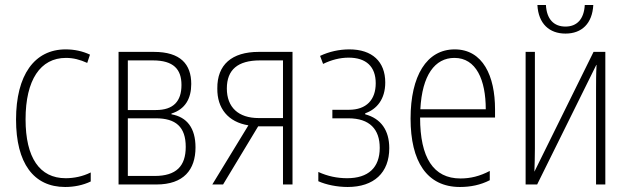

<svg xmlns="http://www.w3.org/2000/svg" viewBox="-20 -736 2511 766"><path d="M240 10C275 10 311 3 342 -12V-48C310 -32 275 -25 242 -25C138 -25 82 -107 82 -260C82 -417 141 -505 243 -505C273 -505 299 -498 328 -485L339 -518C309 -532 277 -539 242 -539C117 -539 44 -436 44 -259C44 -85 114 10 240 10Z M453 0H604C713 0 760 -59 760 -148C760 -225 726 -269 664 -280V-283C719 -300 743 -343 743 -401C743 -480 700 -529 594 -529H453ZM490 -297V-495H590C672 -495 704 -460 704 -397C704 -332 672 -297 602 -297ZM490 -34V-264H602C681 -264 721 -230 721 -150C721 -73 683 -34 597 -34Z M827 0H870L1010 -232H1109V0H1147V-529H1012C905 -529 846 -478 847 -383C846 -304 890 -249 971 -236ZM1012 -265C931 -265 885 -308 885 -383C885 -458 929 -495 1017 -495H1109V-265Z M1367 10C1472 10 1533 -47 1533 -145C1533 -216 1500 -263 1437 -280V-284C1483 -300 1517 -340 1517 -407C1517 -490 1465 -539 1374 -539C1333 -539 1293 -530 1257 -513L1269 -481C1302 -497 1336 -506 1371 -506C1441 -506 1479 -470 1479 -404C1479 -338 1442 -298 1372 -298H1306V-264H1370C1455 -264 1495 -220 1495 -146C1495 -67 1449 -25 1365 -25C1325 -25 1287 -33 1250 -50V-13C1281 1 1325 10 1367 10Z M1815 10C1857 10 1897 2 1934 -17V-54C1894 -33 1857 -24 1817 -24C1709 -24 1656 -107 1656 -267H1955V-300C1955 -432 1907 -539 1794 -539C1682 -539 1618 -433 1618 -263C1618 -92 1683 10 1815 10ZM1657 -300C1664 -436 1715 -505 1793 -505C1880 -505 1918 -417 1918 -300Z M2236 -602C2301 -602 2343 -642 2347 -716H2313C2310 -660 2282 -630 2236 -630C2189 -630 2161 -660 2158 -716H2124C2128 -641 2172 -602 2236 -602ZM2077 0H2123L2359 -477H2360C2358 -443 2358 -410 2358 -377V0H2395V-529H2348L2112 -51C2113 -81 2114 -111 2114 -143V-529H2077Z"/></svg>

Font: Noto Sans Condensed ExtraLight
Style: Regular
Weight: 200
Width: 3
Designer: Monotype Design Team
Foundry: Monotype Imaging Inc.
Version: Version 2.013